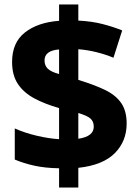

<svg xmlns="http://www.w3.org/2000/svg" viewBox="-20 -780 616 858"><path d="M244 -28Q182 -29 134 -39.5Q86 -50 46 -67V-206Q91 -186 144 -173.5Q197 -161 244 -158V-297Q181 -315 134 -340Q87 -365 60.5 -404Q34 -443 34 -503Q34 -590 91.5 -635Q149 -680 244 -687V-760H330V-688Q390 -685 438.5 -672.5Q487 -660 526 -644L487 -522Q451 -537 410.5 -547Q370 -557 330 -560V-423Q399 -402 447.5 -379Q496 -356 521 -320.5Q546 -285 546 -228Q546 -149 493 -95.5Q440 -42 330 -30V58H244ZM244 -559Q179 -554 179 -510Q179 -487 193.5 -473Q208 -459 244 -449ZM330 -160Q399 -170 399 -214Q399 -237 384.5 -250Q370 -263 330 -275Z"/></svg>

Font: Noto Sans Khmer UI ExtraBold
Style: Regular
Weight: 800
Designer: Danh Hong and the Monotype Design Team
Foundry: Monotype Imaging Inc.
Version: Version 2.002; ttfautohint (v1.8.4.7-5d5b)